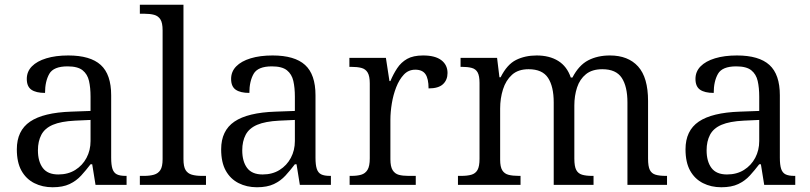

<svg xmlns="http://www.w3.org/2000/svg" viewBox="-20 -780 3419 810"><path d="M202 10Q159 10 124.5 -7.5Q90 -25 70.5 -60Q51 -95 51 -150Q51 -229 107 -267Q163 -305 280 -309L362 -312V-372Q362 -410 355.5 -438.5Q349 -467 328.5 -483.5Q308 -500 265 -500Q206 -500 188 -468.5Q170 -437 170 -388Q132 -388 112.5 -401.5Q93 -415 93 -447Q93 -478 114.5 -500Q136 -522 175.5 -534Q215 -546 268 -546Q361 -546 405 -506Q449 -466 449 -378V-115Q449 -84 454.5 -67.5Q460 -51 473 -44.5Q486 -38 510 -38H514V0H383L369 -87H362Q343 -62 322.5 -39.5Q302 -17 273.5 -3.5Q245 10 202 10ZM226 -44Q267 -44 297.5 -63Q328 -82 345 -114Q362 -146 362 -185V-274L296 -271Q237 -268 203 -253.5Q169 -239 154.5 -211.5Q140 -184 140 -146Q140 -99 160.5 -71.5Q181 -44 226 -44Z M570 0V-38H588Q612 -38 629.5 -43Q647 -48 656.5 -62.5Q666 -77 666 -109V-652Q666 -684 656.5 -698.5Q647 -713 630 -717.5Q613 -722 590 -722H570V-760H754V-109Q754 -77 763 -62.5Q772 -48 789.5 -43Q807 -38 832 -38H849V0Z M1064 10Q1021 10 986.5 -7.5Q952 -25 932.5 -60Q913 -95 913 -150Q913 -229 969 -267Q1025 -305 1142 -309L1224 -312V-372Q1224 -410 1217.5 -438.5Q1211 -467 1190.5 -483.5Q1170 -500 1127 -500Q1068 -500 1050 -468.5Q1032 -437 1032 -388Q994 -388 974.5 -401.5Q955 -415 955 -447Q955 -478 976.5 -500Q998 -522 1037.5 -534Q1077 -546 1130 -546Q1223 -546 1267 -506Q1311 -466 1311 -378V-115Q1311 -84 1316.5 -67.5Q1322 -51 1335 -44.5Q1348 -38 1372 -38H1376V0H1245L1231 -87H1224Q1205 -62 1184.5 -39.5Q1164 -17 1135.5 -3.5Q1107 10 1064 10ZM1088 -44Q1129 -44 1159.5 -63Q1190 -82 1207 -114Q1224 -146 1224 -185V-274L1158 -271Q1099 -268 1065 -253.5Q1031 -239 1016.5 -211.5Q1002 -184 1002 -146Q1002 -99 1022.5 -71.5Q1043 -44 1088 -44Z M1455 0V-38H1463Q1487 -38 1504 -43Q1521 -48 1530.5 -63.5Q1540 -79 1540 -112V-428Q1540 -459 1531 -474Q1522 -489 1504.5 -493.5Q1487 -498 1461 -498H1454V-536H1608L1623 -438H1627Q1639 -467 1655.5 -492Q1672 -517 1697.5 -531.5Q1723 -546 1765 -546Q1816 -546 1842 -526Q1868 -506 1868 -472Q1868 -443 1849 -425Q1830 -407 1788 -407Q1788 -448 1775 -467Q1762 -486 1732 -486Q1703 -486 1683.5 -465Q1664 -444 1651.5 -412Q1639 -380 1633 -343.5Q1627 -307 1627 -275V-108Q1627 -77 1636.5 -62Q1646 -47 1662.5 -42.5Q1679 -38 1703 -38H1734V0Z M1912 0V-38H1926Q1952 -38 1969 -43Q1986 -48 1994.5 -63Q2003 -78 2003 -110V-430Q2003 -460 1995 -474.5Q1987 -489 1970 -493.5Q1953 -498 1929 -498H1923V-536H2077L2087 -454H2092Q2119 -508 2157 -527Q2195 -546 2244 -546Q2298 -546 2335 -523Q2372 -500 2388 -453H2395Q2422 -505 2461.5 -525.5Q2501 -546 2553 -546Q2630 -546 2672 -499.5Q2714 -453 2714 -354V-111Q2714 -78 2721.5 -63Q2729 -48 2745.5 -43Q2762 -38 2789 -38H2794V0H2627V-348Q2627 -415 2603 -451.5Q2579 -488 2521 -488Q2478 -488 2452 -467Q2426 -446 2414.5 -411Q2403 -376 2403 -335V-111Q2403 -78 2411 -63Q2419 -48 2435.5 -43Q2452 -38 2478 -38H2484V0H2316V-348Q2316 -415 2292 -451.5Q2268 -488 2210 -488Q2166 -488 2140 -464.5Q2114 -441 2102 -403Q2090 -365 2090 -322V-106Q2090 -76 2099 -61.5Q2108 -47 2125.5 -42.5Q2143 -38 2169 -38H2176V0Z M3023 10Q2980 10 2945.5 -7.5Q2911 -25 2891.5 -60Q2872 -95 2872 -150Q2872 -229 2928 -267Q2984 -305 3101 -309L3183 -312V-372Q3183 -410 3176.5 -438.5Q3170 -467 3149.5 -483.5Q3129 -500 3086 -500Q3027 -500 3009 -468.5Q2991 -437 2991 -388Q2953 -388 2933.5 -401.5Q2914 -415 2914 -447Q2914 -478 2935.5 -500Q2957 -522 2996.5 -534Q3036 -546 3089 -546Q3182 -546 3226 -506Q3270 -466 3270 -378V-115Q3270 -84 3275.5 -67.5Q3281 -51 3294 -44.5Q3307 -38 3331 -38H3335V0H3204L3190 -87H3183Q3164 -62 3143.5 -39.5Q3123 -17 3094.5 -3.5Q3066 10 3023 10ZM3047 -44Q3088 -44 3118.5 -63Q3149 -82 3166 -114Q3183 -146 3183 -185V-274L3117 -271Q3058 -268 3024 -253.5Q2990 -239 2975.5 -211.5Q2961 -184 2961 -146Q2961 -99 2981.5 -71.5Q3002 -44 3047 -44Z"/></svg>

Font: Noto Serif Hentaigana EL
Style: Regular
Weight: 400
Designer: Kazuhiro Yamada
Foundry: nipponia
Version: Version 1.000